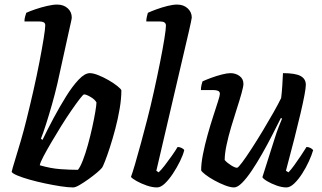

<svg xmlns="http://www.w3.org/2000/svg" viewBox="-20 -820 1410 840"><path d="M300 0Q278 0 245.5 -5Q213 -10 177.5 -17.5Q142 -25 110 -34Q78 -43 56.5 -52Q35 -61 31 -68Q34 -82 45.5 -119Q57 -156 71 -204Q85 -252 96 -297Q111 -357 126 -423Q141 -489 152.5 -548.5Q164 -608 171 -651.5Q178 -695 178 -709Q178 -719 171 -722.5Q164 -726 153 -726H87Q87 -738 90 -748Q93 -758 95 -764Q110 -771 135 -779.5Q160 -788 186 -794Q212 -800 230 -800Q258 -800 276 -784Q294 -768 294 -743Q294 -739 290.5 -723.5Q287 -708 281 -681L231 -454Q220 -407 207 -361.5Q194 -316 181.5 -277Q169 -238 159 -213L166 -208Q187 -252 214 -302.5Q241 -353 269 -398Q297 -443 324 -471.5Q351 -500 373 -500Q388 -500 410.5 -491Q433 -482 455.5 -469Q478 -456 493.5 -443.5Q509 -431 511 -425Q511 -388 503.5 -344Q496 -300 484.5 -256.5Q473 -213 461 -176Q449 -139 439.5 -115Q430 -91 427 -87Q421 -79 404.5 -65Q388 -51 367 -36Q346 -21 328 -10.5Q310 0 300 0ZM321 -77Q331 -89 342.5 -118.5Q354 -148 364.5 -186Q375 -224 383.5 -262.5Q392 -301 397 -331Q402 -361 402 -372Q395 -385 376 -396Q357 -407 348 -407Q344 -407 329 -387.5Q314 -368 292.5 -337Q271 -306 248 -269Q225 -232 204.5 -197Q184 -162 170 -135.5Q156 -109 154 -97Q202 -83 244.5 -80Q287 -77 321 -77Z M667 0Q646 0 621.5 -8.5Q597 -17 577.5 -28Q558 -39 553 -46Q559 -62 571 -102.5Q583 -143 597 -195Q611 -247 624 -297Q639 -355 653.5 -420.5Q668 -486 680 -546Q692 -606 699 -649.5Q706 -693 706 -708Q706 -726 681 -726H620Q620 -736 622.5 -747Q625 -758 627 -764Q642 -771 665.5 -779.5Q689 -788 713 -794Q737 -800 755 -800Q783 -800 801 -783.5Q819 -767 819 -743Q819 -741 815 -721.5Q811 -702 806 -681L664 -73L674 -66Q685 -76 700.5 -96Q716 -116 731.5 -138Q747 -160 757 -177Q766 -177 775 -172.5Q784 -168 786 -163Q781 -142 767.5 -114.5Q754 -87 736.5 -60.5Q719 -34 701 -17Q683 0 667 0Z M1004 0Q988 0 964.5 -9Q941 -18 917.5 -31Q894 -44 878 -56.5Q862 -69 860 -75Q860 -105 868 -145.5Q876 -186 888 -229Q900 -272 912.5 -310.5Q925 -349 933.5 -375.5Q942 -402 942 -409Q942 -419 934 -422.5Q926 -426 914 -426H859Q859 -437 861.5 -448Q864 -459 866 -464Q881 -471 904 -479.5Q927 -488 950.5 -494Q974 -500 988 -500Q1011 -500 1028 -487.5Q1045 -475 1045 -453Q1045 -442 1037 -413Q1029 -384 1016.5 -345.5Q1004 -307 991.5 -265Q979 -223 971 -185Q963 -147 963 -120Q973 -108 990.5 -97Q1008 -86 1017 -86Q1022 -86 1039.5 -109.5Q1057 -133 1081 -170Q1105 -207 1130 -248.5Q1155 -290 1176.5 -328Q1198 -366 1210 -391Q1213 -414 1215 -445Q1217 -476 1218 -500Q1272 -500 1295 -487.5Q1318 -475 1318 -449Q1318 -423 1295 -324.5Q1272 -226 1231 -73L1242 -66Q1252 -76 1267 -96.5Q1282 -117 1296.5 -139Q1311 -161 1321 -177Q1330 -177 1338.5 -172.5Q1347 -168 1350 -163Q1344 -142 1331.5 -114.5Q1319 -87 1302 -60.5Q1285 -34 1267 -17Q1249 0 1233 0Q1213 0 1189.5 -8.5Q1166 -17 1148.5 -27.5Q1131 -38 1128 -45L1181 -212Q1190 -241 1199.5 -265.5Q1209 -290 1214 -301L1209 -304Q1192 -270 1171 -229Q1150 -188 1127 -147.5Q1104 -107 1081.5 -73.5Q1059 -40 1039 -20Q1019 0 1004 0Z"/></svg>

Font: Texturina SemiBold
Style: Italic
Weight: 600
Italic angle: -11°
Designer: Guillermo Torres Carreño
Foundry: Omnibus-Type
Version: Version 1.002; ttfautohint (v1.8.3)